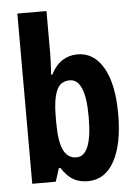

<svg xmlns="http://www.w3.org/2000/svg" viewBox="-54 -802 609 854"><g transform="rotate(-5 250.0 -375.0)"><path d="M186 -570Q186 -554 185 -531Q184 -508 182 -476H187Q209 -518 239 -537Q269 -556 306 -556Q380 -556 422 -482.5Q464 -409 464 -275Q464 -142 422.5 -66Q381 10 304 10Q267 10 240 -5Q213 -20 187 -59H180L161 0H56V-760H186ZM262 -444Q219 -444 202.5 -403.5Q186 -363 186 -289V-262Q186 -178 204.5 -139Q223 -100 263 -100Q297 -100 314.5 -143Q332 -186 332 -276Q332 -444 262 -444Z"/></g></svg>

Font: Noto Sans Armenian ExtraCondensed
Style: Bold
Weight: 700
Width: 2
Designer: Monotype Design Team
Foundry: Monotype Imaging Inc.
Version: Version 2.008; ttfautohint (v1.8.4.7-5d5b)